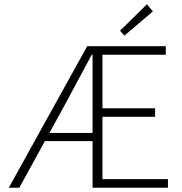

<svg xmlns="http://www.w3.org/2000/svg" viewBox="-20 -874 849 894"><path d="M283 -388 210 -255H411V-619H407Q378 -566 283 -388ZM21 0 386 -659H752V-619H457V-370H702V-330H457V-40H762V0H411V-217H189L70 0ZM559 -708 539 -731 664 -854 692 -821Z"/></svg>

Font: Toshiba Sans Light
Style: Regular
Weight: 300
Designer: Paul D. Hunt
Foundry: Toshiba Corporation
Version: Version 2.020;PS 2.0;hotconv 1.0.86;makeotf.lib2.5.63406